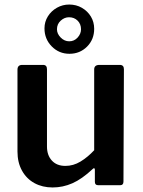

<svg xmlns="http://www.w3.org/2000/svg" viewBox="-20 -816 628 846"><path d="M268 -85Q303 -85 334.5 -104Q366 -123 395 -154V-510Q395 -530 418 -530H508Q526 -530 526 -511L524 -16Q524 0 510 0H412Q398 0 398 -15V-68Q398 -73 395.5 -74.5Q393 -76 388 -71Q341 -27 299 -8.5Q257 10 212 10Q167 10 132 -9Q97 -28 77 -64Q57 -100 57 -148V-509Q57 -530 78 -530H170Q187 -530 187 -511V-170Q187 -132 208.5 -108.5Q230 -85 268 -85ZM395 -689Q395 -642 363.5 -610.5Q332 -579 286 -579Q240 -579 208 -611.5Q176 -644 176 -691Q176 -720 191 -744Q206 -768 231 -782Q256 -796 285 -796Q316 -796 341 -781.5Q366 -767 380.5 -743Q395 -719 395 -689ZM337 -687Q337 -710 322 -725Q307 -740 284 -740Q264 -740 247.5 -725Q231 -710 231 -687Q231 -667 247.5 -650.5Q264 -634 285 -634Q307 -634 322 -650.5Q337 -667 337 -687Z"/></svg>

Font: Libre Franklin Thin SemiBold
Style: Regular
Weight: 600
Version: Version 3.000